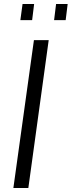

<svg xmlns="http://www.w3.org/2000/svg" viewBox="-20 -942 359 962"><path d="M47 0H122L224 -741H150ZM141 -841 151 -922H93L82 -841ZM309 -841 319 -922H261L251 -841Z"/></svg>

Font: Cheyenne Sans Light
Style: Italic
Weight: 300
Italic angle: -8.13011°
Designer: The Public Sans project authors (U.S. Web Design System), Libre Franklin designed by Pablo Impallari and Rodrigo Fuenzal
Foundry: The Cheyenne Sans Project Authors
Version: Version 2.007